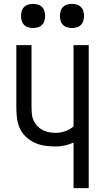

<svg xmlns="http://www.w3.org/2000/svg" viewBox="-20 -967 540 987"><path d="M358 0V-234Q336 -224 312.5 -219Q289 -214 266 -214Q238 -214 210.5 -218Q183 -222 158 -233.5Q133 -245 112.5 -264.5Q92 -284 81 -309Q70 -334 67 -362Q64 -390 64 -417V-735H142V-417Q142 -400 143.5 -382.5Q145 -365 152 -349Q159 -333 171 -320Q183 -307 198 -299Q213 -291 230.5 -287.5Q248 -284 266 -284Q291 -284 315 -292.5Q339 -301 358 -317V-735H436V0ZM350 -823Q338 -823 325.5 -826.5Q313 -830 304 -839Q295 -848 291.5 -860.5Q288 -873 288 -885Q288 -897 291.5 -909.5Q295 -922 304 -931Q313 -940 325.5 -943.5Q338 -947 350 -947Q362 -947 374.5 -943.5Q387 -940 396 -931Q405 -922 408.5 -909.5Q412 -897 412 -885Q412 -873 408.5 -860.5Q405 -848 396 -839Q387 -830 374.5 -826.5Q362 -823 350 -823ZM150 -823Q138 -823 125.5 -826.5Q113 -830 104 -839Q95 -848 91.5 -860.5Q88 -873 88 -885Q88 -897 91.5 -909.5Q95 -922 104 -931Q113 -940 125.5 -943.5Q138 -947 150 -947Q162 -947 174.5 -943.5Q187 -940 196 -931Q205 -922 208.5 -909.5Q212 -897 212 -885Q212 -873 208.5 -860.5Q205 -848 196 -839Q187 -830 174.5 -826.5Q162 -823 150 -823Z"/></svg>

Font: Moesevka
Style: Regular
Weight: 400
Monospace: yes
Designer: Belleve Invis
Foundry: Belleve Invis
Version: Version 32.5.0; ttfautohint (v1.8.4)